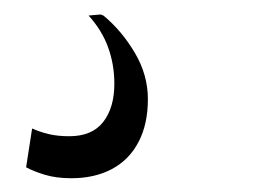

<svg xmlns="http://www.w3.org/2000/svg" viewBox="-20 -44 361 272"><path d="M81 208.5Q59.5 208.5 43.2 203.5Q27 198.5 17 193L25.5 138Q36.5 143 49.2 146Q62 149 78 149Q110.5 149 126.2 128.8Q142 108.5 142 74.5Q142 47.5 133.2 23.2Q124.5 -1 105.5 -22L122.5 -23.5L126.5 -22Q152.5 -0.5 171 30.8Q189.5 62 189.5 96.5Q189.5 132 176.2 157.2Q163 182.5 138.5 195.5Q114 208.5 81 208.5Z"/></svg>

Font: Merriweather 60pt Light
Style: Italic
Weight: 300
Italic angle: -7.8°
Version: Version 2.101